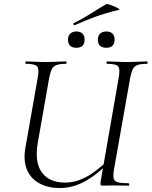

<svg xmlns="http://www.w3.org/2000/svg" viewBox="-20 -934 763 966"><path d="M281 12Q220.2 12 177.2 -12Q134.2 -36 115.6 -80.5Q97 -125 107 -186L170 -544Q178 -587 166.9 -600Q155.9 -613 109.7 -613Q107.8 -613 107.8 -619Q107.8 -625 109.8 -625Q130.3 -625 155.4 -623.5Q180.5 -622 209.2 -622Q238.8 -622 265.8 -623.5Q292.8 -625 312.4 -625Q314.6 -625 314.6 -619Q314.6 -613 312.4 -613Q281.6 -613 264.8 -607Q248 -601 240.6 -586Q233.3 -571 227.4 -542L171 -221Q152.6 -120 189.8 -67.7Q227 -15.4 307.8 -15.4Q358.9 -15.4 409.9 -41.5Q461 -67.6 530.4 -133.4L538.6 -124.6Q463.8 -51.6 404 -19.8Q344.2 12 281 12ZM498 0Q488 0 486.5 -3Q485 -6 486 -19L577 -542Q585 -585 575.2 -599Q565.4 -613 517.8 -613Q515.8 -613 515.8 -619Q515.8 -625 517.8 -625Q538.4 -625 564.4 -623.5Q590.4 -622 619.1 -622Q646.8 -622 673.9 -623.5Q701.1 -625 720.6 -625Q722.6 -625 722.6 -619Q722.6 -613 720.7 -613Q690.6 -613 673.7 -607.5Q656.7 -602 649 -587.5Q641.2 -573 635.4 -544L553.4 -81Q548.4 -52 551.8 -37Q555.2 -22 572.5 -17Q589.9 -12 626.6 -12Q630.6 -12 630.6 -6Q630.6 0 626.6 0Q607.1 0 587.5 -0.5Q568 -1 546.2 -1Q532.7 -1 521.4 -0.5Q510.2 0 498 0ZM515.2 -693.6Q472.4 -693.6 472.4 -735Q472.4 -754.2 483.7 -764.9Q495 -775.6 515.1 -775.6Q535.2 -775.6 545.9 -764.9Q556.6 -754.2 556.6 -735Q556.6 -693.6 515.2 -693.6ZM364.2 -693.6Q322.2 -693.6 322.2 -735Q322.2 -754.2 333.5 -764.9Q344.8 -775.6 364.2 -775.6Q384.2 -775.6 394.9 -764.9Q405.6 -754.2 405.6 -735Q405.6 -693.6 364.2 -693.6ZM356.2 -807.4Q352.2 -805.4 349.7 -810.9Q347.2 -816.4 351.2 -817.4Q398.4 -841 436.8 -865.6Q475.2 -890.2 513.8 -912.6Q517.2 -915 529.5 -911.3Q541.8 -907.6 555.3 -901.6Q568.8 -895.6 576.5 -890.6Q584.2 -885.6 578.2 -884.4Q511.2 -868.4 459.2 -849.4Q407.2 -830.4 356.2 -807.4Z"/></svg>

Font: Cormorant Infant Light
Style: Italic
Weight: 300
Italic angle: -10°
Designer: Christian Thalmann (Catharsis Fonts)
Foundry: Catharsis Fonts
Version: Version 4.001